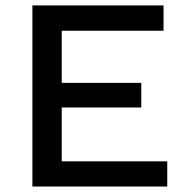

<svg xmlns="http://www.w3.org/2000/svg" viewBox="-20 -680 676 700"><path d="M98.1 0V-660.2H576.2V-567.9H205.1V-377.9H495.1V-288.1H205.1V-91.8H589.8V0Z"/></svg>

Font: Work Sans Medium
Style: Regular
Weight: 500
Designer: Wei Huang
Foundry: Wei Huang
Version: Version 2.012